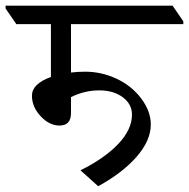

<svg xmlns="http://www.w3.org/2000/svg" viewBox="-62 -642 662 672"><path d="M186.5 -557.6V-388.2Q211.9 -391.1 236.3 -391.1Q293 -391.1 345.9 -366.5Q398.9 -341.8 432.4 -297.1Q465.8 -252.4 465.8 -206.5Q465.8 -150.4 416.5 -93.8Q367.2 -37.1 281.7 9.8L219.7 -45.9Q304.2 -87.9 352.1 -138.4Q399.9 -189 399.9 -240.7Q399.9 -277.8 367.4 -301.8Q335 -325.7 285.6 -325.7Q234.4 -325.7 186.5 -302.2V-246.6Q186.5 -202.6 146.5 -202.6Q110.4 -202.6 80.1 -235.4Q49.8 -268.1 49.8 -307.1Q49.8 -348.6 116.2 -372.6V-557.6H-4.9L-42.5 -612.3V-622.1H542L579.6 -567.4V-557.6Z"/></svg>

Font: Noto Serif Devanagari
Style: Regular
Weight: 400
Designer: Monotype Design Team
Foundry: Monotype Imaging Inc.
Version: Version 1.01